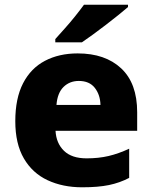

<svg xmlns="http://www.w3.org/2000/svg" viewBox="-20 -786 647 816"><path d="M310 -559Q427 -559 495 -495.5Q563 -432 563 -309V-230H216Q219 -177 252 -145Q285 -113 348 -113Q399 -113 441.5 -123Q484 -133 529 -154V-30Q489 -9 443 0.5Q397 10 329 10Q247 10 182.5 -20Q118 -50 81.5 -112.5Q45 -175 45 -271Q45 -368 78 -432Q111 -496 171 -527.5Q231 -559 310 -559ZM315 -442Q276 -442 250 -416.5Q224 -391 220 -340H407Q406 -383 383 -412.5Q360 -442 315 -442ZM524 -756Q508 -742 483 -722Q458 -702 429.5 -680Q401 -658 374 -638.5Q347 -619 328 -606H215V-620Q231 -638 254 -663.5Q277 -689 299 -716.5Q321 -744 337 -766H524Z"/></svg>

Font: Noto Sans Lao Looped ExtraBold
Style: Regular
Weight: 800
Designer: Mark Frömberg, Ben Mitchell
Foundry: The Fontpad Ltd
Version: Version 1.002; ttfautohint (v1.8.4.7-5d5b)